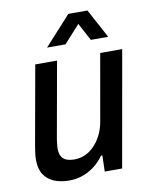

<svg xmlns="http://www.w3.org/2000/svg" viewBox="-83 -785 677 859"><g transform="rotate(-10 255.5 -355.5)"><path d="M162 12Q124 12 94.5 0Q65 -12 48 -37.5Q31 -63 31 -104Q31 -119 33 -134.5Q35 -150 38 -168L102 -526H201L139 -179Q138 -168 136.5 -157.5Q135 -147 135 -138Q135 -115 143 -101.5Q151 -88 166 -82.5Q181 -77 201 -77Q226 -77 248.5 -86.5Q271 -96 290.5 -115.5Q310 -135 324.5 -163.5Q339 -192 345 -230L397 -526H497L404 0H325L327 -73H321Q301 -45 275.5 -26Q250 -7 221.5 2.5Q193 12 162 12ZM167 -591 287 -723H374L445 -591H366L306 -703H352L251 -591Z"/></g></svg>

Font: Archivo SemiCondensed Medium
Style: Italic
Weight: 500
Width: 4
Italic angle: -10°
Designer: Hector Gatti
Foundry: Omnibus-Type
Version: Version 2.001